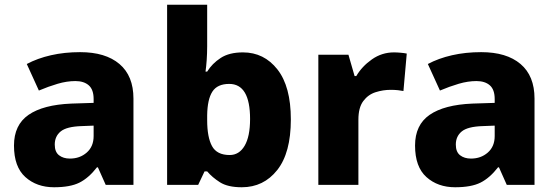

<svg xmlns="http://www.w3.org/2000/svg" viewBox="-20 -780 2345 810"><path d="M318 -560Q425 -560 484 -510Q543 -460 543 -364V0H426L393 -74H389Q354 -29 315 -9.5Q276 10 208 10Q135 10 87 -33Q39 -76 39 -166Q39 -253 100.5 -295.5Q162 -338 281 -343L375 -346V-362Q375 -402 354.5 -420Q334 -438 298 -438Q262 -438 223 -426.5Q184 -415 144 -398L93 -510Q138 -534 195 -547Q252 -560 318 -560ZM324 -248Q261 -246 236 -225.5Q211 -205 211 -170Q211 -139 229 -125Q247 -111 275 -111Q317 -111 346 -136.5Q375 -162 375 -206V-250Z M854 -585Q854 -555 852 -526.5Q850 -498 847 -478H854Q875 -512 911 -535.5Q947 -559 1005 -559Q1094 -559 1150.5 -487Q1207 -415 1207 -276Q1207 -135 1149.5 -62.5Q1092 10 1000 10Q941 10 908 -11Q875 -32 854 -57H843L816 0H685V-760H854ZM947 -426Q897 -426 876 -393.5Q855 -361 854 -294V-273Q854 -201 874.5 -163.5Q895 -126 949 -126Q989 -126 1012 -165Q1035 -204 1035 -278Q1035 -426 947 -426Z M1642 -559Q1655 -559 1671 -557.5Q1687 -556 1696 -554L1682 -396Q1673 -398 1659 -399.5Q1645 -401 1628 -401Q1596 -401 1564.5 -391Q1533 -381 1512.5 -353.5Q1492 -326 1492 -275V0H1323V-549H1450L1476 -459H1483Q1507 -500 1549 -529.5Q1591 -559 1642 -559Z M2010 -560Q2117 -560 2176 -510Q2235 -460 2235 -364V0H2118L2085 -74H2081Q2046 -29 2007 -9.5Q1968 10 1900 10Q1827 10 1779 -33Q1731 -76 1731 -166Q1731 -253 1792.5 -295.5Q1854 -338 1973 -343L2067 -346V-362Q2067 -402 2046.5 -420Q2026 -438 1990 -438Q1954 -438 1915 -426.5Q1876 -415 1836 -398L1785 -510Q1830 -534 1887 -547Q1944 -560 2010 -560ZM2016 -248Q1953 -246 1928 -225.5Q1903 -205 1903 -170Q1903 -139 1921 -125Q1939 -111 1967 -111Q2009 -111 2038 -136.5Q2067 -162 2067 -206V-250Z"/></svg>

Font: Noto Sans ExtraBold
Style: Regular
Weight: 800
Designer: Monotype Design Team
Foundry: Monotype Imaging Inc.
Version: Version 2.007